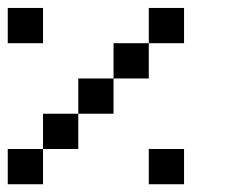

<svg xmlns="http://www.w3.org/2000/svg" viewBox="-20 -475 585 495"><path d="M0 -90.9H90.9V0H0ZM90.9 -181.8H181.8V-90.9H90.9ZM181.8 -272.7H272.7V-181.8H181.8ZM272.7 -363.6H363.6V-272.7H272.7ZM363.6 -454.5H454.5V-363.6H363.6ZM0 -454.5H90.9V-363.6H0ZM363.6 -90.9H454.5V0H363.6Z"/></svg>

Font: Micro 5
Style: Regular
Weight: 400
Designer: Sarah Cadigan-Fried
Version: Version 1.000; ttfautohint (v1.8.4.7-5d5b)